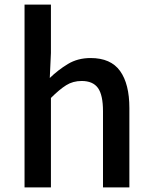

<svg xmlns="http://www.w3.org/2000/svg" viewBox="-20 -817 661 837"><path d="M87 0V-797H202V-586L197 -477Q233 -512 276 -538Q319 -564 375 -564Q463 -564 503.5 -507.5Q544 -451 544 -346V0H429V-332Q429 -403 407 -433.5Q385 -464 336 -464Q298 -464 268.5 -445.5Q239 -427 202 -390V0Z"/></svg>

Font: Source Han Sans TC Medium
Style: Regular
Weight: 500
Designer: Ryoko NISHIZUKA Ë•øÂ°öÊ∂ºÂ≠ê (kana, bopomofo & ideographs); Paul D. Hunt (Latin, Greek & Cyrillic); Sandoll Communicatio
Foundry: Adobe
Version: Version 2.004;hotconv 1.0.118;makeotfexe 2.5.65603